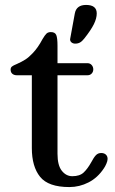

<svg xmlns="http://www.w3.org/2000/svg" viewBox="-20 -758 466 778"><path d="M109 -158V-453H49Q37 -453 30 -459Q23 -465 23 -476Q23 -484 28.5 -488.5Q34 -493 49 -499Q69 -508 83 -517Q97 -526 113 -543Q134 -565 152 -599Q162 -616 168.5 -622Q175 -628 186 -628Q203 -628 208 -616Q213 -604 213 -573V-502H334Q345 -502 351.5 -494.5Q358 -487 358 -477Q358 -467 351.5 -460Q345 -453 334 -453H213V-135Q213 -88 230.5 -66Q248 -44 273 -44Q303 -44 319 -59Q335 -74 350 -101Q360 -120 368.5 -129Q377 -138 390 -138Q402 -138 409 -131.5Q416 -125 416 -114Q416 -106 411 -94.5Q406 -83 401 -76Q376 -38 339 -19Q302 0 261 0Q176 0 142.5 -41.5Q109 -83 109 -158ZM284.8 -581.2Q276 -581.2 270 -586Q264 -590.8 264 -598.8L283.2 -703.6Q289.6 -738 328.8 -738Q372 -738 372 -703.6Q372 -683.6 360.4 -660Q348.8 -636.4 321.6 -602Q312.8 -590.8 304.4 -586Q296 -581.2 284.8 -581.2Z"/></svg>

Font: Marmelad for Arash.Academy
Style: Regular
Weight: 400
Designer: Manvel Shmavonyan
Foundry: Cyreal
Version: Version 1.110;Glyphs 3.2 (3202)